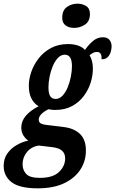

<svg xmlns="http://www.w3.org/2000/svg" viewBox="-75 -786 628 1046"><path d="M131 240Q31 240 -12 206.5Q-55 173 -55 118Q-55 79 -35.5 51Q-16 23 14.5 5Q45 -13 79 -20Q64 -30 52.5 -48Q41 -66 41 -91Q41 -126 65.5 -155Q90 -184 135 -207Q82 -240 82 -319Q82 -355 95.5 -394.5Q109 -434 136 -468.5Q163 -503 203 -524.5Q243 -546 297 -546Q324 -546 348 -538.5Q372 -531 388 -514Q408 -543 432 -563Q456 -583 485 -583Q510 -583 521.5 -568.5Q533 -554 533 -534Q533 -519 528 -502.5Q523 -486 511.5 -474.5Q500 -463 478 -463Q481 -503 453 -503Q441 -503 432 -498Q423 -493 413 -485Q431 -455 431 -412Q431 -375 419 -336Q407 -297 381.5 -263Q356 -229 317.5 -208Q279 -187 225 -187Q205 -187 190 -191Q169 -182 152.5 -166.5Q136 -151 136 -134Q136 -119 148.5 -113Q161 -107 180 -105L272 -94Q329 -87 361 -56Q393 -25 393 34Q393 92 362.5 138.5Q332 185 274 212.5Q216 240 131 240ZM228 -247Q249 -247 265.5 -264.5Q282 -282 293.5 -309.5Q305 -337 311 -368Q317 -399 317 -426Q317 -488 278 -488Q257 -488 240.5 -470.5Q224 -453 212.5 -425.5Q201 -398 195 -367.5Q189 -337 189 -310Q189 -276 199 -261.5Q209 -247 228 -247ZM142 183Q214 183 247 150.5Q280 118 280 77Q280 50 262.5 34.5Q245 19 204 15L136 7Q96 13 72 42Q48 71 48 109Q48 140 67.5 161.5Q87 183 142 183ZM329 -634Q301 -634 282.5 -647.5Q264 -661 264 -689Q264 -730 289.5 -748Q315 -766 348 -766Q374 -766 394.5 -753Q415 -740 415 -710Q415 -670 388 -652Q361 -634 329 -634Z"/></svg>

Font: Noto Serif ExtraCondensed
Style: Bold Italic
Weight: 700
Width: 2
Italic angle: -12°
Designer: Monotype Design Team
Foundry: Monotype Imaging Inc.
Version: Version 2.013; ttfautohint (v1.8.4.7-5d5b)